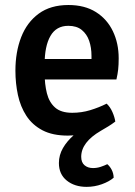

<svg xmlns="http://www.w3.org/2000/svg" viewBox="-20 -528 540 766"><path d="M408 127Q418 135 425.5 149.2Q433 163.5 433.5 181Q415.5 196.5 386.2 207Q357 217.5 325.5 217.5Q277.5 217.5 246.2 192.2Q215 167 215 122.5Q215 91 231 63Q247 35 275.5 10.2Q304 -14.5 342 -33.5L440 -43Q425.5 -32 412 -23.8Q398.5 -15.5 382 -6Q304 39.5 304 97.5Q304 120 317.2 131.2Q330.5 142.5 351 142.5Q367 142.5 382 137.5Q397 132.5 408 127ZM113 -211V-292.5H345V-305.5Q345 -338 335.8 -365Q326.5 -392 306.2 -408.5Q286 -425 252.5 -425Q204.5 -425 181.2 -384.5Q158 -344 158 -271.5V-236.5Q158 -192.5 167 -156.2Q176 -120 199.8 -99Q223.5 -78 268 -78Q305.5 -78 340 -88.5Q374.5 -99 405.5 -114.5Q419.5 -101.5 428.5 -81Q437.5 -60.5 440 -43Q402 -21.5 352.5 -4.2Q303 13 250.5 13Q190 13 149.5 -8.2Q109 -29.5 85.2 -66Q61.5 -102.5 51.5 -149Q41.5 -195.5 41.5 -246Q41.5 -320.5 64.5 -379.8Q87.5 -439 134.5 -473.5Q181.5 -508 253 -508Q318 -508 362.8 -479.8Q407.5 -451.5 430.5 -403.2Q453.5 -355 453.5 -295.5Q453.5 -269.5 451.5 -251.2Q449.5 -233 444.5 -211Z"/></svg>

Font: Signika Light Medium
Style: Regular
Weight: 500
Version: Version 2.003;gftools[0.9.32]